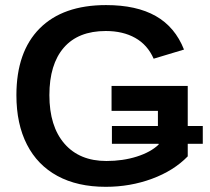

<svg xmlns="http://www.w3.org/2000/svg" viewBox="-20 -718 818 748"><path d="M711.4 -108.9Q656.7 -52.7 572 -21.5Q487.3 9.8 392.1 9.8Q281.7 9.8 203.9 -32.5Q126 -74.7 85 -154.8Q43.9 -234.9 43.9 -347.2Q43.9 -516.1 134.5 -607.2Q225.1 -698.2 393.1 -698.2Q511.7 -698.2 586.9 -655.5Q662.1 -612.8 696.8 -524.9L578.6 -489.3Q554.7 -543.5 506.8 -570.3Q459 -597.2 392.1 -597.2Q284.7 -597.2 228.5 -532.2Q172.4 -467.3 172.4 -347.2Q172.4 -226.1 231 -158.4Q289.6 -90.8 394.5 -90.8Q458.5 -90.8 512.7 -107.9Q566.9 -125 598.1 -154.8V-157.7H416V-227.1H595.2V-286.1H414.6V-383.3H711.4V-227.1H770V-157.7H711.4Z"/></svg>

Font: Arimo SemiBold
Style: Regular
Weight: 600
Designer: Steve Matteson
Foundry: Monotype Imaging Inc.
Version: Version 1.33